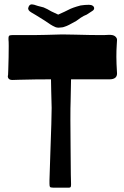

<svg xmlns="http://www.w3.org/2000/svg" viewBox="-20 -861 569 881"><path d="M207 -34 211 -158Q217 -320 217 -366Q217 -392 215 -444L214 -497Q142 -497 68 -495L37 -494Q24 -494 19 -501Q14 -508 17 -517L18 -542Q20 -600 20 -649Q20 -673 19 -678V-685Q19 -696 23.5 -698Q28 -700 37 -700H136L192 -701Q244 -703 265 -703L325 -702Q397 -700 438 -700Q468 -700 477 -701Q499 -702 508 -694.5Q517 -687 517 -678Q517 -673 515.5 -652Q514 -631 514 -600Q514 -572 517 -524Q517 -497 482 -497H306L304 -394Q303 -377 303 -309Q303 -239 304 -173Q305 -107 305 -59L306 -18V-13Q306 -4 303.5 -2Q301 0 297 0Q293 0 291 0H223Q211 0 209 -4Q207 -8 207 -18.5Q207 -29 207 -34ZM211 -749Q182 -769 165 -779L144 -792Q143 -793 124.5 -803.5Q106 -814 110 -826Q114 -841 126 -841Q134 -841 153 -834L180 -827Q197 -820 215 -809L247 -794Q281 -809 292 -815Q303 -821 317 -826Q331 -831 350 -836Q370 -839 388 -839Q399 -839 405.5 -834.5Q412 -830 412 -823Q412 -816 404 -811L378 -794Q375 -793 364.5 -788Q354 -783 330 -765Q290 -742 278 -739Q269 -735 260 -735Q256 -734 249 -734Q241 -734 234.5 -736.5Q228 -739 222 -742.5Q216 -746 211 -749Z"/></svg>

Font: Barriecito
Style: Regular
Weight: 400
Designer: Pablo Cosgaya & Sergio Jiménez
Foundry: Pablo Cosgaya & Sergio Jiménez
Version: Version 1.001